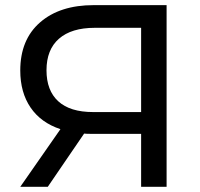

<svg xmlns="http://www.w3.org/2000/svg" viewBox="-20 -720 771 740"><path d="M58.1 0 212.9 -222.2Q137.7 -247.1 97.9 -305.4Q58.1 -363.8 58.1 -448.2Q58.1 -567.4 134.5 -633.8Q210.9 -700.2 340.8 -700.2H622.1V0H523.9V-204.1H331.1Q313 -204.1 304.2 -205.1L164.1 0ZM159.2 -449.2Q159.2 -371.1 204.6 -329.6Q250 -288.1 338.9 -288.1H523.9V-612.8H345.2Q255.4 -612.8 207.3 -570.8Q159.2 -528.8 159.2 -449.2Z"/></svg>

Font: Montserrat Medium
Style: Regular
Weight: 500
Designer: Julieta Ulanovsky
Foundry: Julieta Ulanovsky
Version: Version 7.200